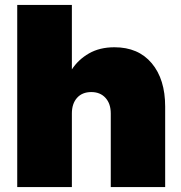

<svg xmlns="http://www.w3.org/2000/svg" viewBox="-20 -760 737 780"><path d="M445 -568Q542 -568 596.5 -503Q651 -438 651 -327V0H430V-299Q430 -339 408.5 -362.5Q387 -386 351 -386Q314 -386 293 -362.5Q272 -339 272 -299V0H50V-740H272V-478Q298 -518 341.5 -543Q385 -568 445 -568Z"/></svg>

Font: Fz Poppins Black
Style: Regular
Weight: 900
Designer: Ninad Kale (Devanagari), Jonny Pinhorn (Latin)
Foundry: Indian Type Foundry
Version: Vit hóa bi Vntype.Com & FontZin.Com